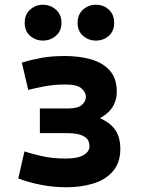

<svg xmlns="http://www.w3.org/2000/svg" viewBox="-20 -774 600 809"><path d="M260 15Q205 15 151.5 4.5Q98 -6 57 -22L83 -136Q106 -128 152.5 -117Q199 -106 258 -106Q307 -106 332 -120.5Q357 -135 357 -158Q357 -181 343.5 -192.5Q330 -204 309.5 -208.5Q289 -213 267 -213H148V-317H267Q309 -317 325.5 -332.5Q342 -348 342 -366Q342 -385 323.5 -401.5Q305 -418 255 -418Q209 -418 166.5 -410Q124 -402 99 -395L72 -510Q110 -522 153.5 -530Q197 -538 254 -538Q312 -538 361.5 -524.5Q411 -511 441.5 -478Q472 -445 472 -388Q472 -362 463.5 -341Q455 -320 439 -304Q423 -288 401 -276Q445 -257 466 -226Q487 -195 487 -147Q487 -88 455.5 -52Q424 -16 372.5 -0.5Q321 15 260 15ZM384 -603Q353 -603 330 -623Q307 -643 307 -678Q307 -713 330 -733.5Q353 -754 384 -754Q416 -754 438.5 -733.5Q461 -713 461 -678Q461 -643 438.5 -623Q416 -603 384 -603ZM161 -603Q130 -603 107 -623Q84 -643 84 -678Q84 -713 107 -733.5Q130 -754 161 -754Q192 -754 215.5 -733.5Q239 -713 239 -678Q239 -643 215.5 -623Q192 -603 161 -603Z"/></svg>

Font: Ubuntu Sans Mono
Style: Bold
Weight: 700
Monospace: yes
Designer: Dalton Maag Ltd
Foundry: Dalton Maag Ltd
Version: Version 1.006